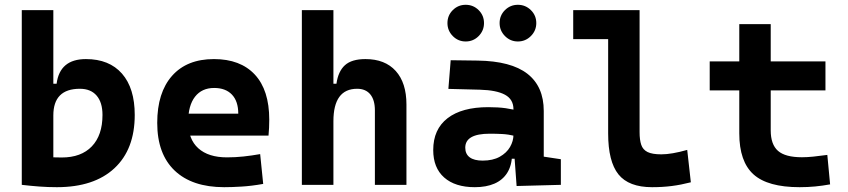

<svg xmlns="http://www.w3.org/2000/svg" viewBox="-20 -775 3556 805"><path d="M218.3 9.8Q181.1 9.8 145 7.1Q108.9 4.4 71.3 0L119.6 -131.3Q145.5 -119.1 176.8 -116.9Q208 -114.7 238.8 -114.7Q320.4 -114.7 365 -161.3Q409.7 -207.9 409.7 -293Q409.7 -345.7 385 -374.3Q360.4 -402.8 314.9 -402.8Q203.6 -402.8 203.6 -291L173.3 -423.8H217.3Q230.5 -527.3 340.3 -527.3Q438 -527.3 491.5 -466.3Q544.9 -405.3 544.9 -293Q544.9 -148.9 459.7 -69.6Q374.5 9.8 218.3 9.8ZM71.3 0V-732.4H203.6V-8.8Z M919.9 9.8Q785.5 9.8 712.3 -59.8Q639.2 -129.4 639.2 -259.8Q639.2 -386.7 701.3 -457Q763.5 -527.3 877 -527.3Q987.8 -527.3 1048.3 -462.4Q1108.9 -397.4 1108.9 -273.4Q1108.9 -238.3 1105.8 -206.5H726.1V-298.3H979Q979 -350.5 952.4 -378.4Q925.8 -406.2 877.9 -406.2Q826.2 -406.2 797.6 -369.4Q769 -332.5 769 -264.6Q769 -191.5 811.3 -153.4Q853.6 -115.2 931.6 -115.2Q966.9 -115.2 1001 -118.9Q1035.2 -122.6 1070.8 -128.9L1083.5 -3.9Q1033.9 4.9 992.7 7.3Q951.6 9.8 919.9 9.8Z M1551.8 0V-312.5Q1551.8 -355.9 1532.5 -379.4Q1513.2 -402.8 1477.4 -402.8Q1377.9 -402.8 1377.9 -266.6L1347.7 -423.8H1390.6Q1397.9 -476.1 1426.3 -501.7Q1454.6 -527.3 1512.2 -527.3Q1594.2 -527.3 1639.2 -477.5Q1684.1 -427.7 1684.1 -336.9V0ZM1245.6 0V-732.4H1377.9V0Z M2146 4.9 2134.8 -148.4 2132.8 -215.8V-316.9Q2132.8 -358.4 2097.4 -377.7Q2062 -397 1992.2 -398.9L1859.9 -402.3L1869.6 -522.5L1982.4 -521Q2123 -519 2191.4 -465.6Q2259.8 -412.1 2259.8 -309.6V-118.2L2331.5 -107.4V0ZM1970.7 9.8Q1888.2 9.8 1842.3 -30.8Q1796.4 -71.3 1796.4 -146Q1796.4 -232.9 1856.4 -279.3Q1916.5 -325.7 2026.9 -325.7Q2069.3 -325.7 2100.3 -321.3Q2131.3 -316.9 2163.1 -307.6L2141.6 -204.6Q2110.4 -211.9 2085.4 -213.1Q2060.5 -214.4 2033.2 -214.4Q1930.7 -214.4 1930.7 -155.8Q1930.7 -129.4 1949.2 -115.5Q1967.8 -101.6 2003.4 -101.6Q2046.4 -101.6 2075.2 -117.7Q2104 -133.8 2118.4 -158.7Q2132.8 -183.6 2132.8 -210V-242.2L2151.4 -109.4H2109.9L2127 -125Q2125.5 -80.1 2106.4 -50Q2087.4 -20 2053 -5.1Q2018.6 9.8 1970.7 9.8ZM2151.2 -601.1Q2119.8 -601.1 2097.2 -623.8Q2074.7 -646.6 2074.7 -678.2Q2074.7 -710.4 2097.2 -732.7Q2119.8 -754.9 2151.2 -754.9Q2183.1 -754.9 2205.8 -732.6Q2228.5 -710.3 2228.5 -678.2Q2228.5 -646.6 2205.8 -623.8Q2183.1 -601.1 2151.2 -601.1ZM1932.4 -601.1Q1900.9 -601.1 1878.4 -623.8Q1856 -646.6 1856 -678.2Q1856 -710.4 1878.5 -732.7Q1901 -754.9 1932.4 -754.9Q1964.4 -754.9 1986.8 -732.6Q2009.3 -710.3 2009.3 -678.2Q2009.3 -646.6 1986.9 -623.8Q1964.5 -601.1 1932.4 -601.1Z M2713.9 9.8Q2616.2 9.8 2573 -43.9Q2529.8 -97.7 2529.8 -215.8V-732.4H2661.6V-220.7Q2661.6 -188.5 2668.5 -168Q2675.3 -147.5 2694.8 -137.7Q2714.4 -127.9 2752.9 -127.9Q2795.9 -127.9 2861.3 -146.5L2876.5 -10.7Q2835 0 2796.4 4.9Q2757.8 9.8 2713.9 9.8ZM2383.3 -610.8V-732.4H2538.6V-610.8Z M3332.5 9.8Q3198.8 9.8 3139.2 -43.9Q3079.6 -97.7 3079.6 -215.8V-283.2H3211.4V-228.5Q3211.4 -169.3 3241.9 -142.5Q3272.4 -115.7 3342.3 -115.7Q3364.7 -115.7 3390.3 -118.4Q3415.9 -121.1 3448.7 -125.5L3460.4 -2Q3428.2 3.9 3397.6 6.8Q3367 9.8 3332.5 9.8ZM3079.6 -252.4V-673.8H3211.4V-252.4ZM2955.6 -396V-517.6H3440.9V-396Z"/></svg>

Font: Cascadia Code
Style: Regular
Weight: 400
Monospace: yes
Designer: Aaron Bell
Foundry: Saja Typeworks
Version: Version 2106.017